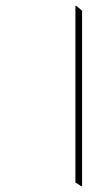

<svg xmlns="http://www.w3.org/2000/svg" viewBox="-20 -632 378 662"><path d="M260 10 263 9V-595L243 -612H240V-3Z"/></svg>

Font: Noto Serif Bengali ExtraCondensed Thin
Style: Regular
Weight: 100
Width: 2
Designer: Juan Bruce, Universal Thirst, Indian Type Foundry and the Monotype Design Team.
Foundry: Monotype Imaging Inc.
Version: Version 2.003